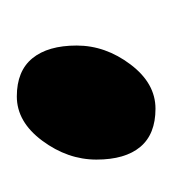

<svg xmlns="http://www.w3.org/2000/svg" viewBox="-8 -484 209 234"><g transform="rotate(90 97.0 -366.5)"><path d="M35 -355Q35 -390 58 -420.5Q81 -451 112 -451Q143 -451 158.5 -432.5Q174 -414 174 -379Q174 -344 151 -313Q128 -282 97 -282Q66 -282 50.5 -301Q35 -320 35 -355Z"/></g></svg>

Font: Andada SC
Style: Bold Italic
Weight: 700
Italic angle: -8.29999°
Designer: Carolina Giovagnoli
Foundry: Carolina Giovagnoli
Version: Version 1.003